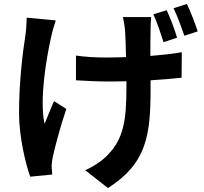

<svg xmlns="http://www.w3.org/2000/svg" viewBox="-20 -862 1040 978"><path d="M750 -775H606C610 -759 615 -730 617 -706C619 -679 621 -626 622 -571C587 -570 552 -569 519 -569C465 -569 416 -572 367 -579V-453C417 -450 478 -447 522 -447C555 -447 590 -447 624 -448C624 -435 624 -423 624 -413C624 -244 607 -155 531 -75C503 -44 453 -12 414 5L530 96C729 -31 747 -176 747 -412C747 -422 747 -437 747 -453C807 -457 862 -461 905 -466L906 -596C862 -588 806 -582 746 -577C746 -633 746 -685 747 -706C747 -729 748 -753 750 -775ZM264 -758 116 -772C115 -747 114 -713 110 -686C97 -604 77 -450 77 -286C77 -162 112 -22 134 38L246 27C245 13 244 -4 243 -15C243 -26 246 -48 249 -64C262 -120 288 -221 318 -307L255 -347C239 -311 220 -262 207 -231C180 -355 216 -565 241 -676C245 -697 256 -733 264 -758ZM829 -810 761 -789C781 -748 799 -690 813 -647L882 -670C871 -708 848 -770 829 -810ZM932 -842 864 -820C884 -780 904 -723 919 -680L987 -702C975 -740 951 -802 932 -842Z"/></svg>

Font: Source Han Sans CN
Style: Bold
Weight: 700
Designer: Ryoko NISHIZUKA 西塚涼子 (kana, bopomofo & ideographs); Paul D. Hunt (Latin, Greek & Cyrillic); Sandoll Communications 산돌커뮤니
Foundry: Adobe
Version: Version 2.001;hotconv 1.0.107;makeotfexe 2.5.65593